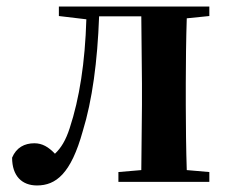

<svg xmlns="http://www.w3.org/2000/svg" viewBox="-20 -556 701 587"><path d="M411 0H620V-30L551 -36C549 -94 548 -179 548 -235V-301C548 -357 549 -442 551 -500L620 -507V-536H160V-507L244 -497C240 -365 223 -255 193 -164C181 -127 167 -104 148 -86C128 -107 109 -118 85 -118C55 -118 30 -105 17 -74C17 -18 47 11 93 11C151 11 197 -25 233 -155C262 -249 278 -368 283 -506H412L414 -301V-235L412 -36L342 -30V0Z"/></svg>

Font: Source Han Serif CN
Style: Bold
Weight: 700
Designer: Ryoko NISHIZUKA 西塚涼子 (kana & ideographs); Frank Grießhammer (Latin, Greek & Cyrillic); Wenlong ZHANG 张文龙 (bopomofo); San
Foundry: Adobe
Version: Version 2.003;hotconv 1.1.1;makeotfexe 2.6.0